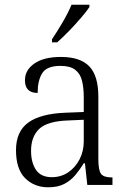

<svg xmlns="http://www.w3.org/2000/svg" viewBox="-20 -786 541 816"><path d="M185 10Q126 10 87 -28.5Q48 -67 48 -148Q48 -227 100 -265Q152 -303 259 -307L336 -310V-372Q336 -413 328.5 -443Q321 -473 299.5 -489.5Q278 -506 237 -506Q179 -506 159.5 -475Q140 -444 140 -391Q86 -391 86 -445Q86 -488 126 -516Q166 -544 239 -544Q321 -544 359.5 -504Q398 -464 398 -375V-111Q398 -62 409.5 -47Q421 -32 454 -32H458V0H351L341 -92H336Q320 -66 300.5 -42.5Q281 -19 253.5 -4.5Q226 10 185 10ZM200 -33Q240 -33 270.5 -54Q301 -75 318.5 -109.5Q336 -144 336 -185V-277L269 -274Q181 -271 146.5 -238Q112 -205 112 -145Q112 -95 133 -64Q154 -33 200 -33ZM201 -619Q223 -652 246.5 -692Q270 -732 284 -766H360V-756Q349 -739 325 -711Q301 -683 273.5 -654.5Q246 -626 223 -606H201Z"/></svg>

Font: Noto Serif Lao SemiCondensed Light
Style: Regular
Weight: 300
Width: 4
Designer: Monotype Design Team
Foundry: Monotype Imaging Inc.
Version: Version 2.003; ttfautohint (v1.8.4.7-5d5b)